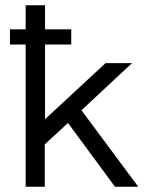

<svg xmlns="http://www.w3.org/2000/svg" viewBox="-20 -713 566 733"><path d="M18 -543V-601H78V-693H152V-601H252V-543H152V-258L383 -472H484L291 -292L508 0H419L240 -243H239L151 -162V0H78V-543Z"/></svg>

Font: Coval
Style: Light
Weight: 300
Foundry: Context Ltd
Version: Version 001.000